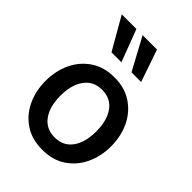

<svg xmlns="http://www.w3.org/2000/svg" viewBox="-222 -854 964 964"><g transform="rotate(45 260.0 -372.0)"><path d="M260 10Q186 10 134 -24.8Q82 -59.5 54.5 -117.8Q27 -176 27 -246.5Q27 -317.5 54.5 -375.8Q82 -434 134 -469Q186 -504 260 -504Q333 -504 385.2 -469Q437.5 -434 465 -375.8Q492.5 -317.5 492.5 -246.5Q492.5 -176 465 -117.8Q437.5 -59.5 385.5 -24.8Q333.5 10 260 10ZM260 -78Q321 -78 354 -123.8Q387 -169.5 387 -247Q387 -324.5 354 -370.2Q321 -416 260 -416Q199 -416 165.8 -370.2Q132.5 -324.5 132.5 -246.5Q132.5 -169.5 165.8 -123.8Q199 -78 260 -78ZM370.5 -582H302L209.5 -753.5H311.5ZM230.5 -582H160L61.5 -753.5H165.5Z"/></g></svg>

Font: Cabin SemiCondensedMedium
Style: Regular
Weight: 500
Width: 4
Designer: Pablo Impallari
Foundry: Pablo Impallari. http://www.impallari.com Igino Marini. http://www.ikern.com
Version: Version 3.001